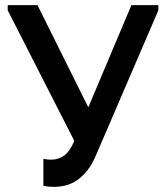

<svg xmlns="http://www.w3.org/2000/svg" viewBox="-20 -720 647 748"><path d="M190 8Q168 8 149 4V-101Q165 -98 179 -98Q208 -98 230 -114Q252 -130 269 -170V-172L10 -680V-700H126L324 -302L492 -700H597V-680L356 -120Q340 -81 320.5 -56.5Q301 -32 279.5 -17.5Q258 -3 235 2.5Q212 8 190 8Z"/></svg>

Font: Tilda Sans Semibold
Style: Regular
Weight: 600
Designer: ParaType Ltd
Foundry: ParaType Ltd
Version: Version 1.009